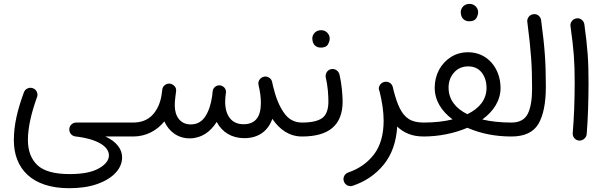

<svg xmlns="http://www.w3.org/2000/svg" viewBox="-20 -702 3189 1008"><path d="M52.7 34.2C52.7 182.6 147 286.1 343.3 286.1C399.4 286.1 448.7 278.8 490.2 264.2C573.7 234.9 621.1 183.1 621.1 124C621.1 81.1 591.8 41.5 533.2 14.6H678.7C699.7 14.6 714.8 -2 714.8 -22C714.8 -43 699.7 -58.6 678.7 -58.6H379.9C358.9 -58.6 343.8 -41 343.8 -22.9V-19.5C345.2 -2 358.4 12.2 375.5 14.2C496.6 28.3 551.8 69.3 551.8 113.8C551.8 139.2 534.2 162.1 499 182.1C463.4 202.1 412.6 211.9 345.7 211.9C266.1 211.9 209.5 196.3 176.3 165C143.1 133.3 126.5 89.4 126.5 32.7C126.5 -32.2 144.5 -109.4 174.3 -191.9C175.8 -196.3 176.8 -200.2 176.8 -204.6C176.8 -214.8 171.4 -232.4 152.3 -238.8C147.9 -240.2 144 -241.2 139.6 -241.2C129.9 -241.2 112.8 -236.3 105.5 -217.3C72.3 -127 52.7 -47.4 52.7 34.2Z M642.1 -22C642.1 -2 658.7 14.6 678.7 14.6C747.1 14.6 803.2 -16.1 842.8 -64.5C866.7 -11.7 913.6 24.4 975.6 24.4C1036.6 24.4 1085 -9.3 1117.7 -62C1145.5 -8.8 1195.8 23.4 1262.7 23.4C1337.4 23.4 1387.7 -15.1 1409.7 -78.1C1448.2 -21.5 1499 14.6 1565.4 14.6H1565.9C1586.9 14.6 1602.1 -2 1602.1 -22C1602.1 -43 1586.9 -58.6 1565.9 -58.6H1565.4C1525.9 -58.6 1494.1 -75.7 1470.7 -109.9C1446.8 -143.6 1427.7 -189.9 1413.6 -249C1412.1 -255.9 1410.6 -263.2 1408.7 -271.5C1404.8 -291.5 1385.7 -300.3 1373.5 -300.3C1370.1 -300.3 1367.2 -299.8 1364.3 -298.8C1348.1 -294.9 1336.4 -280.3 1336.4 -264.6V-263.2C1336.4 -260.3 1336.9 -257.3 1337.4 -254.9C1345.7 -221.2 1349.6 -190.4 1349.6 -161.6C1349.6 -91.3 1323.2 -49.8 1258.3 -49.8C1194.3 -49.8 1162.1 -97.7 1162.1 -168C1162.1 -176.3 1162.6 -186 1163.6 -196.3C1164.1 -200.7 1165 -205.1 1165.5 -209.5C1165.5 -210.9 1165.5 -212.4 1166 -213.9C1166.5 -215.8 1166.5 -217.8 1166.5 -219.7C1166.5 -231 1160.6 -243.2 1148.4 -249.5C1144 -252 1139.6 -253.4 1134.8 -253.9H1130.9C1122.1 -253.9 1114.3 -251 1107.4 -244.6L1106 -243.2C1100.6 -237.8 1097.7 -231.4 1096.7 -224.1C1095.2 -213.9 1094.2 -205.1 1093.8 -197.8C1087.4 -152.8 1075.2 -116.7 1057.1 -89.8C1039.1 -62.5 1013.7 -48.8 981 -48.8C927.7 -48.8 897.5 -90.3 897.5 -148.4C897.5 -162.1 898.4 -177.7 900.9 -195.3C902.3 -202.6 903.3 -210.4 903.8 -217.8L904.3 -221.2C904.8 -223.6 904.8 -225.6 904.8 -228C904.8 -239.7 899.4 -249 888.7 -256.3C883.3 -260.3 877.4 -262.7 871.1 -263.2H868.2C851.1 -263.2 833.5 -250.5 831.5 -229.5V-227.1C830.1 -216.3 828.6 -207 827.6 -199.7C820.3 -157.2 804.2 -123.5 779.8 -97.7C754.9 -71.8 721.2 -58.6 678.7 -58.6C658.7 -58.6 642.1 -43 642.1 -22Z M1529.3 -22C1529.3 -2 1545.9 14.6 1565.9 14.6C1706.1 14.6 1778.8 -44.4 1778.8 -169.4C1778.8 -186.5 1777.3 -208 1774.9 -233.9C1772.5 -259.8 1768.1 -284.7 1762.7 -309.1C1758.8 -328.6 1741.2 -339.8 1727.1 -339.8C1724.6 -339.8 1722.7 -339.8 1720.7 -339.4C1700.7 -336.9 1689.5 -318.8 1689.5 -302.7C1689.5 -301.3 1689.5 -299.3 1689.9 -297.4C1695.3 -275.4 1698.7 -252.4 1701.2 -228C1703.1 -203.6 1704.1 -184.1 1704.1 -169.9C1704.1 -127 1693.4 -97.7 1671.4 -82C1649.4 -66.4 1614.3 -58.6 1565.9 -58.6C1545.9 -58.6 1529.3 -43 1529.3 -22ZM1619.6 -500C1619.6 -494.6 1620.6 -487.8 1623 -479.5C1628.4 -465.3 1640.6 -452.1 1664.6 -452.1C1682.6 -452.1 1695.3 -457.5 1701.7 -468.8C1708 -480 1710.9 -490.2 1710.9 -499.5C1710.9 -507.8 1708.5 -516.1 1703.6 -523.4C1696.3 -534.7 1684.1 -543.5 1665 -543.5C1637.7 -543.5 1619.6 -522 1619.6 -500Z M1970.7 -228 1972.7 -222.2C1986.3 -167 1994.1 -115.2 1994.1 -68.4C1994.1 4.4 1977.5 63 1944.3 107.4C1910.6 151.9 1865.2 184.1 1808.1 203.6C1792 209 1783.2 224.6 1783.2 236.8C1783.2 241.2 1783.7 245.1 1785.2 249.5C1790.5 267.1 1807.6 275.4 1819.8 275.4C1823.2 275.4 1827.1 274.9 1831.5 273.4C1898.4 251 1952.6 213.9 1995.1 161.6C2037.1 109.4 2060.5 43 2065.4 -37.6C2099.1 -4.9 2143.1 14.6 2203.6 14.6H2204.1C2225.1 14.6 2240.2 -2 2240.2 -22C2240.2 -43 2225.1 -58.6 2204.1 -58.6H2203.6C2170.9 -58.6 2144.5 -64.9 2125.5 -77.6C2086.9 -102.5 2066.4 -152.3 2047.4 -223.1C2045.9 -230.5 2043.9 -238.3 2042 -245.6C2038.1 -260.7 2024.4 -272.9 2007.3 -272.9H2005.9H2004.9C2002.4 -272.9 2000.5 -272.5 1998 -272C1978.5 -267.6 1968.8 -250 1968.8 -237.8C1968.8 -234.4 1969.2 -231.4 1970.7 -228Z M2167.5 -22C2167.5 -2 2184.1 14.6 2204.1 14.6C2282.7 14.6 2364.7 -1.5 2433.6 -31.2C2503.9 -0.5 2581.1 14.6 2664.6 14.6H2665C2686 14.6 2701.2 -2 2701.2 -22C2701.2 -43 2686 -58.6 2665 -58.6H2664.6C2608.4 -58.6 2557.6 -64 2512.2 -74.7C2570.3 -117.2 2607.9 -173.3 2607.9 -240.2C2607.9 -343.3 2539.1 -427.7 2438 -427.7C2404.3 -427.7 2374 -419.4 2347.7 -402.8C2294.4 -369.1 2262.2 -310.1 2262.2 -241.7C2262.2 -173.8 2298.8 -117.7 2356 -75.2C2310.5 -64 2259.8 -58.6 2204.1 -58.6C2184.1 -58.6 2167.5 -43 2167.5 -22ZM2335 -241.7C2335 -273.4 2344.7 -299.8 2363.8 -321.3C2382.8 -342.8 2407.7 -353.5 2438 -353.5C2467.8 -353.5 2491.7 -342.8 2508.8 -321.3C2525.9 -299.3 2534.2 -272.5 2534.2 -240.2C2534.2 -178.2 2495.6 -132.3 2433.6 -102.5C2372.6 -132.3 2335 -179.2 2335 -241.7ZM2398.9 -638.2C2398.9 -632.8 2399.9 -626 2402.3 -617.7C2407.7 -603.5 2419.9 -590.3 2443.8 -590.3C2461.9 -590.3 2474.6 -595.7 2481 -606.9C2487.3 -618.2 2490.2 -628.4 2490.2 -637.7C2490.2 -646 2487.8 -654.3 2482.9 -661.6C2475.6 -672.9 2463.4 -681.6 2444.3 -681.6C2417 -681.6 2398.9 -660.2 2398.9 -638.2Z M2628.4 -22C2628.4 -2 2645 14.6 2665 14.6C2732.9 14.6 2780.3 -7.3 2806.6 -51.3C2832.5 -95.2 2845.7 -160.6 2845.7 -247.6C2845.7 -375 2839.8 -455.1 2820.8 -596.2C2818.4 -615.7 2801.3 -627.9 2785.6 -627.9C2783.7 -627.9 2781.7 -627.9 2779.8 -627.4C2760.3 -625 2748 -607.4 2748 -591.8C2748 -589.8 2748 -587.9 2748.5 -586.4C2768.6 -429.7 2773.4 -355.5 2773.4 -236.3C2773.4 -179.2 2766.1 -135.7 2751 -105C2735.8 -74.2 2707 -58.6 2665 -58.6C2645 -58.6 2628.4 -43 2628.4 -22Z M2975.1 -564.5C2992.2 -439.9 2997.1 -384.3 2997.1 -266.1C2997.1 -223.6 2996.1 -179.7 2994.6 -133.3C2992.7 -86.9 2990.2 -43.5 2986.8 -3.4V0.5C2986.8 17.6 3000 34.2 3020 36.1H3022.5C3040.5 36.1 3058.1 22 3060.1 2.4C3063.5 -38.1 3065.9 -81.5 3067.4 -127.9C3068.8 -174.3 3069.8 -219.2 3069.8 -262.7C3069.8 -386.7 3064.9 -449.2 3047.9 -574.2C3045.4 -593.8 3027.8 -606 3012.7 -606C3010.7 -606 3008.8 -606 3006.8 -605.5C2986.8 -603 2974.6 -585.4 2974.6 -569.8C2974.6 -567.9 2974.6 -565.9 2975.1 -564.5Z"/></svg>

Font: Mikhak
Style: Regular
Weight: 400
Designer: Amin Abedi
Version: Version 3.2